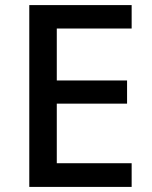

<svg xmlns="http://www.w3.org/2000/svg" viewBox="-20 -734 597 754"><path d="M497 0H95V-714H497V-622H203V-418H479V-327H203V-93H497Z"/></svg>

Font: Noto Sans Myanmar Medium
Style: Regular
Weight: 500
Designer: Monotype Design Team
Foundry: Monotype Imaging Inc.
Version: Version 2.107; ttfautohint (v1.8.4.7-5d5b)